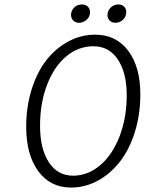

<svg xmlns="http://www.w3.org/2000/svg" viewBox="-20 -827 648 859"><path d="M334 -725.1Q317.9 -725.1 307.9 -734.9Q297.9 -744.6 297.9 -759.8Q297.9 -779.8 312 -793.5Q326.2 -807.1 347.2 -807.1Q362.8 -807.1 372.8 -797.4Q382.8 -787.6 382.8 -772Q382.8 -752.9 367.9 -739Q353 -725.1 334 -725.1ZM496.1 -725.1Q480.5 -725.1 470.7 -734.9Q460.9 -744.6 460.9 -759.8Q460.9 -779.8 475.6 -793.5Q490.2 -807.1 509.8 -807.1Q524.9 -807.1 534.9 -797.6Q544.9 -788.1 544.9 -772.9Q544.9 -752.9 530.5 -739Q516.1 -725.1 496.1 -725.1ZM297.9 12.2Q205.1 12.2 151.1 -61.3Q97.2 -134.8 97.2 -259.8Q97.2 -349.6 121.6 -427.2Q146 -504.9 187.7 -558.1Q229.5 -611.3 285.9 -641.6Q342.3 -671.9 405.8 -671.9Q499.5 -671.9 553.7 -599.9Q607.9 -527.8 607.9 -404.8Q607.9 -314.9 583.5 -236.8Q559.1 -158.7 517.1 -104.5Q475.1 -50.3 418.2 -19Q361.3 12.2 297.9 12.2ZM307.1 -41Q373 -41 428 -87.6Q482.9 -134.3 514.9 -217Q546.9 -299.8 546.9 -400.9Q546.9 -502 507.1 -561Q467.3 -620.1 397.9 -620.1Q331.1 -620.1 276.6 -575Q222.2 -529.8 190.7 -448Q159.2 -366.2 159.2 -264.2Q159.2 -161.1 198.5 -101.1Q237.8 -41 307.1 -41Z"/></svg>

Font: Office Code Pro D Light Italic
Style: Regular
Weight: 300
Italic angle: -9°
Designer: Nathan Rutzky & Paul D. Hunt
Foundry: Adobe Systems Incorporated
Version: Version 1.004;PS 001.004;hotconv 1.0.70;makeotf.lib2.5.58329